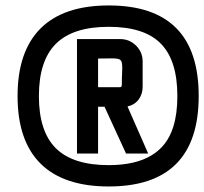

<svg xmlns="http://www.w3.org/2000/svg" viewBox="-20 -571 738 694"><path d="M373 -551.3Q698.2 -551.3 698.2 -224.1Q698.2 103 373 103Q210 103 126.7 20.5Q43.5 -62 43.5 -223.6Q43.5 -385.3 126.7 -468.3Q210 -551.3 373 -551.3ZM621.1 -223.6Q621.1 -352.5 561.5 -413.1Q502 -474.1 372.8 -474.1Q243.7 -474.1 182.1 -412.8Q120.6 -351.6 120.6 -223.6Q120.6 -95.7 182.1 -34.9Q243.7 25.9 373 25.9Q563.5 25.9 606.4 -112.8Q621.1 -159.7 621.1 -223.6ZM515.6 -16.1H435.5L357.9 -185.1H334.5V-16.1H258.3V-429.7H414.6Q448.2 -429.7 471.9 -406Q495.6 -382.3 495.6 -348.6V-257.8Q495.6 -231 481.4 -211.7Q467.3 -192.4 440.9 -186ZM414.1 -255.9Q420.4 -255.9 420.4 -265.1Q420.4 -292 421.4 -309.6Q422.4 -327.1 421.4 -337.6Q420.4 -348.1 416.5 -352.8Q412.6 -357.4 403.1 -358.9Q393.6 -360.4 377 -359.9Q360.4 -359.4 334.5 -359.4V-255.9Z"/></svg>

Font: Uroob
Style: Regular
Weight: 400
Designer: Hussain K H
Foundry: Swanthanthra Malayalam Computing(http://smc.org.in)
Version: Version 2.0.0+20200101